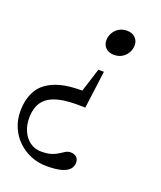

<svg xmlns="http://www.w3.org/2000/svg" viewBox="-147 -531 719 860"><g transform="rotate(20 213.0 -101.0)"><path d="M290.5 -325.5Q266 -325.5 251.5 -339.5Q237 -353.5 237 -375.5Q237 -394.5 246.2 -411Q255.5 -427.5 272 -437.5Q288.5 -447.5 310 -447.5Q334.5 -447.5 349.2 -433.5Q364 -419.5 364 -398Q364 -378.5 354.8 -362Q345.5 -345.5 329.2 -335.5Q313 -325.5 290.5 -325.5ZM177 246Q137 246 102 231.5Q67 217 40.2 191.2Q13.5 165.5 -1.5 130.2Q-16.5 95 -16.5 54.5Q-16.5 -3.5 7.5 -45.5Q31.5 -87.5 88.2 -109Q145 -130.5 242 -126L195.5 -72L248.5 -239H275L251.5 -59.5Q171 -63.5 122.5 -50.8Q74 -38 52.5 -8Q31 22 31 70.5Q31 103.5 43.5 131.5Q56 159.5 78.8 176.2Q101.5 193 133 193Q162 193 181 186.8Q200 180.5 212.5 172Q225 163.5 235.8 157.2Q246.5 151 259 151Q277 151 287.2 160.8Q297.5 170.5 297.5 186.5Q297.5 203 286.8 216.5Q276 230 250 238Q224 246 177 246Z"/></g></svg>

Font: Newsreader 16pt 16pt
Style: Italic
Weight: 400
Italic angle: -17°
Version: Version 1.003